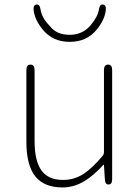

<svg xmlns="http://www.w3.org/2000/svg" viewBox="-20 -811 617 844"><path d="M255 13Q174 13 135 -36Q96 -85 96 -188V-503Q96 -527 114 -527Q132 -527 132 -503V-192Q132 -104 162 -62Q192 -20 258 -20Q306 -20 348 -47Q387 -73 431 -126Q437 -133 437 -142V-503Q437 -527 455 -527Q473 -527 473 -503V-24Q473 0 458 0Q442 1 441 -23L437 -85Q437 -90 434 -86Q392 -40 353 -16Q306 13 255 13ZM167 -682Q133 -724 128 -765Q125 -789 140 -791Q155 -793 158 -770Q163 -738 186 -711Q194 -702 202 -693Q230 -658 287 -658Q344 -658 380 -702Q410 -738 415 -770Q418 -793 433 -791Q448 -789 445 -765Q440 -724 406 -682Q362 -627 286.5 -627Q211 -627 167 -682Z"/></svg>

Font: Resource Han Rounded JP ExtraLight
Style: Regular
Weight: 250
Designer: Cyano Hao (round all glyphs); Ryoko NISHIZUKA 西塚涼子 (kana, bopomofo & ideographs); Paul D. Hunt (Latin, Greek & Cyrillic)
Foundry: Cyano Hao
Version: 0.990